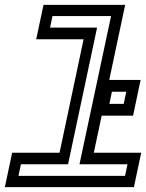

<svg xmlns="http://www.w3.org/2000/svg" viewBox="-47 -770 601 790"><path d="M-27 0 3 -141.5H198L297 -608.5H102L132 -750H468L339 -141.5H534L504 0ZM29 -46.5H467.5L477.5 -94H280L410 -704H169L159 -656.5H352.5L233 -94H39ZM343.5 -294 374.5 -441H531.5L500.5 -294ZM403 -342.5H462L472.5 -392.5H413.5Z"/></svg>

Font: Tourney Expanded Medium
Style: Italic
Weight: 500
Width: 7
Italic angle: -12°
Designer: Tyler Finck
Foundry: Etcetera Type Co
Version: Version 1.010; ttfautohint (v1.8.3)